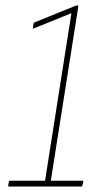

<svg xmlns="http://www.w3.org/2000/svg" viewBox="-20 -679 370 699"><path d="M13 0Q9 0 10 -4L12 -16Q13 -21 17 -21H144L240 -631L104 -576Q99 -574 100 -580L102 -592Q103 -597 107 -598L255 -658Q258 -659 260 -659H263Q266 -659 265 -655L165 -21H280Q284 -21 283 -16L280 -4Q279 0 276 0Z"/></svg>

Font: Sofia Sans Condensed Thin
Style: Italic
Weight: 250
Italic angle: -9°
Version: Version 4.100